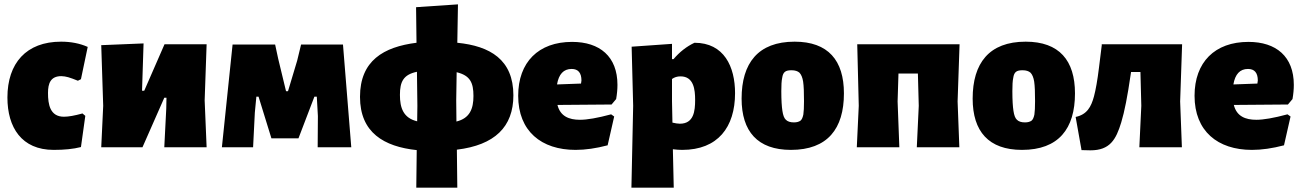

<svg xmlns="http://www.w3.org/2000/svg" viewBox="-20 -675 5969 880"><path d="M382 -460C346 -476 305 -484 260 -484C100 -484 14 -385 14 -228C14 -91 79 12 226 12C275 12 316 8 351 -1L371 -144L358 -155C322 -145 294 -140 273 -140C209 -140 200 -197 200 -249C200 -293 212 -326 261 -326C271 -326 282 -324 293 -321C304 -318 319 -312 337 -305L351 -312Z M444 -468 453 -190 444 0H633L733 -227H743L742 -177L733 0H927L918 -215L927 -472H734L641 -259H631L638 -476Z M997 0H1140L1148 -159L1155 -232H1165L1224 -41H1348L1421 -232H1432L1437 -143L1436 0H1590L1552 -471H1360L1342 -397L1300 -257H1291L1255 -406L1241 -471H1046Z M2074 11C2247 -10 2333 -93 2333 -238C2333 -402 2226 -464 2076 -479L2079 -655L1887 -642L1889 -479C1738 -460 1630 -397 1630 -231C1630 -67 1740 -3 1890 13L1888 185H2076ZM1813 -240C1813 -301 1829 -333 1891 -346L1893 -190L1892 -119C1829 -134 1813 -180 1813 -240ZM2072 -118 2071 -215 2073 -344C2135 -329 2150 -296 2150 -235C2150 -176 2133 -133 2072 -118Z M2783 -196 2804 -221C2808 -244 2810 -266 2810 -286C2810 -416 2729 -483 2602 -483C2448 -483 2355 -390 2355 -236C2355 -74 2461 12 2618 12C2663 12 2712 5 2765 -9L2795 -141L2781 -151C2718 -134 2671 -126 2638 -126C2588 -126 2548 -142 2535 -194ZM2645 -306 2643 -292 2533 -288C2541 -335 2563 -359 2600 -359C2630 -359 2645 -341 2645 -306Z M2874 185H3068L3064 9C3079 11 3094 12 3107 12C3270 12 3349 -92 3349 -248C3349 -369 3299 -479 3163 -479C3127 -462 3095 -437 3067 -404H3060V-474L2875 -461L2882 -190ZM3060 -313C3071 -321 3084 -325 3099 -325C3160 -325 3166 -264 3166 -217C3166 -166 3160 -108 3096 -108C3087 -108 3075 -110 3062 -113L3060 -210Z M3622 -484C3454 -484 3379 -385 3379 -223C3379 -73 3452 12 3605 12C3773 12 3848 -85 3848 -247C3848 -398 3776 -484 3622 -484ZM3608 -353C3624 -353 3636 -349 3644 -342C3652 -334 3658 -320 3661 -301C3664 -281 3665 -251 3665 -211C3665 -184 3664 -163 3662 -150C3659 -136 3655 -127 3649 -122C3642 -117 3632 -114 3619 -114C3602 -114 3590 -118 3582 -126C3574 -133 3569 -147 3566 -167C3563 -186 3561 -216 3561 -257C3561 -284 3562 -305 3565 -318C3569 -346 3581 -353 3608 -353Z M4102 0 4094 -210 4098 -338H4187L4191 -190L4182 0H4377L4369 -210L4378 -472H3909L3916 -190L3907 0Z M4681 -484C4513 -484 4438 -385 4438 -223C4438 -73 4511 12 4664 12C4832 12 4907 -85 4907 -247C4907 -398 4835 -484 4681 -484ZM4667 -353C4683 -353 4695 -349 4703 -342C4711 -334 4717 -320 4720 -301C4723 -281 4724 -251 4724 -211C4724 -184 4723 -163 4721 -150C4718 -136 4714 -127 4708 -122C4701 -117 4691 -114 4678 -114C4661 -114 4649 -118 4641 -126C4633 -133 4628 -147 4625 -167C4622 -186 4620 -216 4620 -257C4620 -284 4621 -305 4624 -318C4628 -346 4640 -353 4667 -353Z M5389 -210 5398 -472H5029L5030 -470L5017 -365C5010 -307 5002 -263 4994 -233C4981 -185 4962 -150 4910 -139L4937 13L4978 14C5067 14 5095 -35 5119 -114C5134 -163 5148 -235 5162 -332L5164 -345H5207L5211 -190L5202 0H5397Z M5883 -196 5904 -221C5908 -244 5910 -266 5910 -286C5910 -416 5829 -483 5702 -483C5548 -483 5455 -390 5455 -236C5455 -74 5561 12 5718 12C5763 12 5812 5 5865 -9L5895 -141L5881 -151C5818 -134 5771 -126 5738 -126C5688 -126 5648 -142 5635 -194ZM5745 -306 5743 -292 5633 -288C5641 -335 5663 -359 5700 -359C5730 -359 5745 -341 5745 -306Z"/></svg>

Font: Luna Sans Black
Style: Regular
Weight: 900
Designer: Juan Pablo del Peral
Foundry: Huerta Tipografica
Version: Version 2.001; ttfautohint (v1.5)